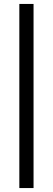

<svg xmlns="http://www.w3.org/2000/svg" viewBox="-20 -760 268 973"><path d="M78 193V-740H150V193Z"/></svg>

Font: Easer Grotesk Light
Style: Regular
Weight: 300
Designer: Boardeaser, Bonnie Shaver-Troup, Thomas Jockin
Foundry: Lexend
Version: Version 1.008;Glyphs 3.1.2 (3151)